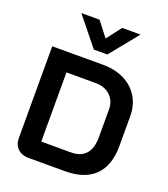

<svg xmlns="http://www.w3.org/2000/svg" viewBox="-168 -1072 1038 1189"><g transform="rotate(20 351.0 -477.5)"><path d="M62 -94V-700H396Q476 -700 536.5 -670Q597 -640 630.5 -585Q664 -530 664 -458V-262Q664 -133 597 -66.5Q530 0 400 0H159Q116 0 89 -26Q62 -52 62 -94ZM396 -122Q460 -122 493 -159Q526 -196 526 -268V-452Q526 -509 489 -543.5Q452 -578 392 -578H200V-122ZM161 -955H281L356 -858L430 -955H551L400 -769H311Z"/></g></svg>

Font: Bai Jamjuree
Style: Bold
Weight: 700
Designer: Katatrad Aksorn Co.,Ltd.
Foundry: Cadson Demak Co.,Ltd.
Version: Version 1.000; ttfautohint (v1.6)